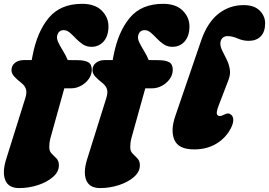

<svg xmlns="http://www.w3.org/2000/svg" viewBox="-34 -746 1371 978"><path d="M24.5 -389Q24.5 -411.5 42 -425.8Q59.5 -440 88.5 -440H127.5L132 -463.5Q155.5 -585 215 -655.8Q274.5 -726.5 384 -726.5Q449.5 -726.5 484 -692.2Q518.5 -658 518.5 -611.5Q518.5 -563 494.2 -535.2Q470 -507.5 431.5 -507.5Q407 -507.5 387.8 -520.2Q368.5 -533 352.5 -550Q336.5 -567 321.5 -579.8Q306.5 -592.5 290.5 -592.5Q264.5 -592.5 257.5 -565.5Q253.5 -549.5 263.2 -529.5Q273 -509.5 287.2 -486.5Q301.5 -463.5 311 -440L361.5 -439.5Q395.5 -439.5 414.5 -429.5Q433.5 -419.5 433.5 -390.5Q433.5 -365.5 418.2 -344Q403 -322.5 378.8 -309.2Q354.5 -296 327 -296H293.5L223 -43Q219 -27.5 218 -15.5Q217 -3.5 217 5Q217 24.5 229.2 36.5Q241.5 48.5 253.8 61.2Q266 74 266 96Q266 129 236 155.2Q206 181.5 159.5 196.8Q113 212 63.5 212Q9 212 -7.2 171.5Q-23.5 131 -2 63L94.5 -245Q104 -275 98.2 -292.2Q92.5 -309.5 75.5 -323Q52.5 -341 38.5 -356.2Q24.5 -371.5 24.5 -389ZM437 -389Q437 -411.5 454.5 -425.8Q472 -440 501 -440H540L544.5 -463.5Q568 -585 627.5 -655.8Q687 -726.5 796.5 -726.5Q862 -726.5 896.5 -692.2Q931 -658 931 -611.5Q931 -563 906.8 -535.2Q882.5 -507.5 844 -507.5Q819.5 -507.5 800.2 -520.2Q781 -533 765 -550Q749 -567 734 -579.8Q719 -592.5 703 -592.5Q677 -592.5 670 -565.5Q666 -549.5 675.8 -529.5Q685.5 -509.5 699.8 -486.5Q714 -463.5 723.5 -440L774 -439.5Q808 -439.5 827 -429.5Q846 -419.5 846 -390.5Q846 -365.5 830.8 -344Q815.5 -322.5 791.2 -309.2Q767 -296 739.5 -296H706L635.5 -43Q631.5 -27.5 630.5 -15.5Q629.5 -3.5 629.5 5Q629.5 24.5 641.8 36.5Q654 48.5 666.2 61.2Q678.5 74 678.5 96Q678.5 129 648.5 155.2Q618.5 181.5 572 196.8Q525.5 212 476 212Q421.5 212 405.2 171.5Q389 131 410.5 63L507 -245Q516.5 -275 510.8 -292.2Q505 -309.5 488 -323Q465 -341 451 -356.2Q437 -371.5 437 -389ZM1207 -720Q1261 -720 1288.8 -692Q1316.5 -664 1316.5 -627.5Q1316.5 -583.5 1294 -560.8Q1271.5 -538 1233 -538Q1204 -538 1176.8 -550Q1149.5 -562 1125 -562Q1108 -562 1098.2 -551.5Q1088.5 -541 1088.5 -524Q1088.5 -506.5 1098.8 -486.5Q1109 -466.5 1120.5 -443.2Q1132 -420 1136.5 -393.8Q1141 -367.5 1129.5 -338L1080 -209Q1067.5 -176 1070.8 -165.5Q1074 -155 1085 -155Q1095 -155 1110 -163Q1129 -174 1144 -161Q1154 -152.5 1154.2 -134.5Q1154.5 -116.5 1141 -91Q1115.5 -42.5 1067.5 -13.8Q1019.5 15 955 15Q875.5 15 854.5 -33Q833.5 -81 859 -155L990.5 -539Q1022 -631 1078.2 -675.5Q1134.5 -720 1207 -720Z"/></svg>

Font: Fraunces 9pt S100 Black
Style: Italic
Weight: 900
Italic angle: -16°
Version: Version 1.000; ttfautohint (v1.8.3)